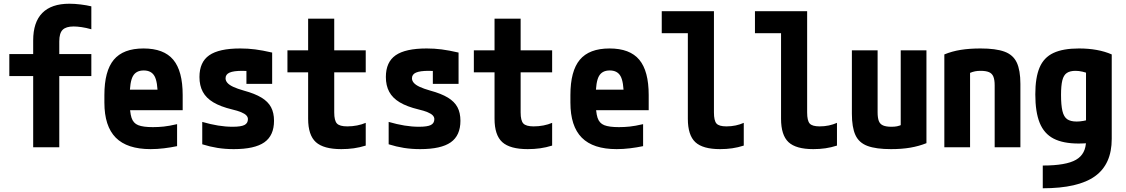

<svg xmlns="http://www.w3.org/2000/svg" viewBox="-20 -790 6040 1030"><path d="M158 0V-382H30V-500H158V-573Q158 -671 207 -720.5Q256 -770 352 -770Q381 -770 413 -766Q445 -762 470 -756V-633Q442 -641 417.5 -644.5Q393 -648 375 -648Q334 -648 316 -630Q298 -612 298 -568V-500H470V-382H298V0Z M788 10Q662 10 601 -51.5Q540 -113 540 -240V-280Q540 -409 590.5 -469.5Q641 -530 750 -530Q859 -530 909.5 -469.5Q960 -409 960 -280V-199H608V-309H850L826 -274Q826 -351 809 -381.5Q792 -412 751 -412Q710 -412 693 -381.5Q676 -351 676 -274V-246Q676 -188 685.5 -158.5Q695 -129 721.5 -118.5Q748 -108 800 -108Q829 -108 858 -111Q887 -114 930 -124V-6Q897 1 860 5.5Q823 10 788 10Z M1234 10Q1188 10 1147 3.5Q1106 -3 1065 -16V-136Q1110 -123 1150 -116.5Q1190 -110 1228 -110Q1273 -110 1291.5 -119.5Q1310 -129 1310 -151Q1310 -162 1301.5 -171Q1293 -180 1274 -188Q1255 -196 1225 -203Q1163 -218 1124.5 -241Q1086 -264 1068 -297.5Q1050 -331 1050 -377Q1050 -457 1102.5 -493.5Q1155 -530 1269 -530Q1310 -530 1349 -525Q1388 -520 1440 -508V-340H1302V-480L1361 -405Q1330 -408 1312 -409Q1294 -410 1280 -410Q1233 -410 1211.5 -400.5Q1190 -391 1190 -370Q1190 -357 1200 -345.5Q1210 -334 1231.5 -324Q1253 -314 1288 -304Q1347 -288 1382.5 -266.5Q1418 -245 1434 -215Q1450 -185 1450 -142Q1450 -63 1398 -26.5Q1346 10 1234 10Z M1811 10Q1716 10 1674.5 -27.5Q1633 -65 1633 -153V-402H1522V-520H1633V-690H1773V-520H1942V-402H1773V-187Q1773 -143 1787.5 -127.5Q1802 -112 1843 -112Q1870 -112 1895.5 -117Q1921 -122 1942 -131V-9Q1910 1 1878 5.5Q1846 10 1811 10Z M2234 10Q2188 10 2147 3.5Q2106 -3 2065 -16V-136Q2110 -123 2150 -116.5Q2190 -110 2228 -110Q2273 -110 2291.5 -119.5Q2310 -129 2310 -151Q2310 -162 2301.5 -171Q2293 -180 2274 -188Q2255 -196 2225 -203Q2163 -218 2124.5 -241Q2086 -264 2068 -297.5Q2050 -331 2050 -377Q2050 -457 2102.5 -493.5Q2155 -530 2269 -530Q2310 -530 2349 -525Q2388 -520 2440 -508V-340H2302V-480L2361 -405Q2330 -408 2312 -409Q2294 -410 2280 -410Q2233 -410 2211.5 -400.5Q2190 -391 2190 -370Q2190 -357 2200 -345.5Q2210 -334 2231.5 -324Q2253 -314 2288 -304Q2347 -288 2382.5 -266.5Q2418 -245 2434 -215Q2450 -185 2450 -142Q2450 -63 2398 -26.5Q2346 10 2234 10Z M2811 10Q2716 10 2674.5 -27.5Q2633 -65 2633 -153V-402H2522V-520H2633V-690H2773V-520H2942V-402H2773V-187Q2773 -143 2787.5 -127.5Q2802 -112 2843 -112Q2870 -112 2895.5 -117Q2921 -122 2942 -131V-9Q2910 1 2878 5.5Q2846 10 2811 10Z M3288 10Q3162 10 3101 -51.5Q3040 -113 3040 -240V-280Q3040 -409 3090.5 -469.5Q3141 -530 3250 -530Q3359 -530 3409.5 -469.5Q3460 -409 3460 -280V-199H3108V-309H3350L3326 -274Q3326 -351 3309 -381.5Q3292 -412 3251 -412Q3210 -412 3193 -381.5Q3176 -351 3176 -274V-246Q3176 -188 3185.5 -158.5Q3195 -129 3221.5 -118.5Q3248 -108 3300 -108Q3329 -108 3358 -111Q3387 -114 3430 -124V-6Q3397 1 3360 5.5Q3323 10 3288 10Z M3843 10Q3750 10 3710 -27.5Q3670 -65 3670 -153V-612H3530V-730H3810V-187Q3810 -143 3823.5 -127.5Q3837 -112 3877 -112Q3903 -112 3926.5 -117Q3950 -122 3970 -131V-9Q3939 1 3908 5.5Q3877 10 3843 10Z M4343 10Q4250 10 4210 -27.5Q4170 -65 4170 -153V-612H4030V-730H4310V-187Q4310 -143 4323.5 -127.5Q4337 -112 4377 -112Q4403 -112 4426.5 -117Q4450 -122 4470 -131V-9Q4439 1 4408 5.5Q4377 10 4343 10Z M4760 10Q4680 10 4634 -7Q4588 -24 4569 -65.5Q4550 -107 4550 -180V-520H4688V-188Q4688 -158 4694.5 -141Q4701 -124 4717.5 -117Q4734 -110 4762 -110Q4779 -110 4792 -112.5Q4805 -115 4821.5 -122.5Q4838 -130 4864 -144L4812 -58V-520H4950V-22Q4910 -6 4864 2Q4818 10 4760 10Z M5046 -498Q5087 -515 5134 -522.5Q5181 -530 5240 -530Q5322 -530 5368.5 -513Q5415 -496 5434.5 -454.5Q5454 -413 5454 -340V0H5316V-332Q5316 -362 5309 -379Q5302 -396 5285.5 -403Q5269 -410 5240 -410Q5224 -410 5211 -407.5Q5198 -405 5181 -398Q5164 -391 5136 -376L5184 -462V0H5046Z M5574 98Q5699 98 5752.5 67Q5806 36 5806 -35V-462L5837 -390Q5807 -401 5787 -405.5Q5767 -410 5750 -410Q5720 -410 5703 -398.5Q5686 -387 5679 -359Q5672 -331 5672 -281Q5672 -226 5679.5 -194.5Q5687 -163 5705 -150.5Q5723 -138 5756 -138Q5773 -138 5792.5 -141.5Q5812 -145 5841 -152L5875 -30Q5850 -26 5823 -23Q5796 -20 5767 -20Q5683 -20 5632 -46.5Q5581 -73 5557.5 -131Q5534 -189 5534 -284Q5534 -374 5557 -428Q5580 -482 5631.5 -506Q5683 -530 5768 -530Q5871 -530 5944 -498V-45Q5944 91 5854 155.5Q5764 220 5574 220Z"/></svg>

Font: M PLUS Code Latin
Style: Bold
Weight: 700
Designer: Coji Morishita
Foundry: UNDERFOREST DESIGN
Version: Version 1.002; ttfautohint (v1.8.3)